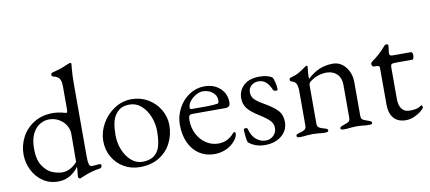

<svg xmlns="http://www.w3.org/2000/svg" viewBox="-67 -944 2689 1202"><g transform="rotate(-10 1278.0 -342.5)"><path d="M346 9 348 -17Q351 -35 351 -51V-57Q333 -29 299 -7.5Q265 14 220 14Q165 14 123 -15Q81 -44 58 -91.5Q35 -139 35 -190Q35 -249 62.5 -300.5Q90 -352 141 -383Q192 -414 260 -414Q279 -414 299 -410.5Q319 -407 332 -403Q341 -400 345 -400Q348 -400 350 -406Q352 -412 352 -424V-566Q352 -604 340 -619Q328 -634 302 -639Q293 -641 293 -652Q293 -661 301 -664Q354 -677 380 -688.5Q406 -700 409 -701Q417 -704 422 -704Q428 -704 429 -698Q429 -692 425.5 -660Q422 -628 422 -562V-110Q422 -75 427 -60Q432 -45 443 -45Q460 -45 486 -48H491Q504 -48 504 -39Q504 -32 499.5 -26.5Q495 -21 490 -21Q436 -14 373 13Q362 19 357 19Q355 19 350.5 15Q346 11 346 9ZM351 -87 352 -267Q352 -294 336.5 -320Q321 -346 292.5 -362.5Q264 -379 229 -379Q202 -379 174 -364Q146 -349 126 -312Q106 -275 106 -213Q106 -144 132 -105Q158 -66 192 -52Q226 -38 256 -38Q282 -38 307 -51.5Q332 -65 351 -87Z M541 -187Q541 -242 570.5 -295Q600 -348 650.5 -381Q701 -414 760 -414Q817 -414 864 -386.5Q911 -359 938.5 -312.5Q966 -266 966 -213Q966 -153 940 -101Q914 -49 863 -17.5Q812 14 740 14Q685 14 639.5 -12Q594 -38 567.5 -84Q541 -130 541 -187ZM864 -71Q884 -110 884 -189Q884 -237 866 -282Q848 -327 816 -355Q784 -383 743 -383Q714 -383 693 -374Q672 -365 655 -343Q637 -320 630 -286.5Q623 -253 623 -210Q623 -160 641 -115.5Q659 -71 690.5 -43.5Q722 -16 761 -16Q836 -16 864 -71Z M1031 -203Q1031 -259 1057.5 -308Q1084 -357 1128 -385.5Q1172 -414 1224 -414Q1284 -414 1322.5 -378.5Q1361 -343 1361 -288Q1361 -257 1331 -257H1120Q1106 -257 1100.5 -249.5Q1095 -242 1095 -220Q1095 -173 1115.5 -133Q1136 -93 1171.5 -69.5Q1207 -46 1249 -46Q1308 -46 1347 -91Q1353 -99 1358 -99Q1366 -99 1366 -89Q1366 -70 1348 -47Q1326 -18 1290 -1.5Q1254 15 1214 15Q1160 15 1118.5 -12Q1077 -39 1054 -88.5Q1031 -138 1031 -203ZM1213 -288Q1260 -288 1287 -293Q1295 -294 1295 -315Q1295 -344 1269.5 -364.5Q1244 -385 1209 -385Q1187 -385 1163.5 -371.5Q1140 -358 1125 -338Q1110 -318 1110 -298Q1110 -288 1122 -288Z M1431 -22Q1423 -38 1420 -102Q1420 -111 1433 -111Q1444 -111 1445 -104Q1457 -58 1484.5 -35.5Q1512 -13 1544 -13Q1573 -13 1593.5 -32.5Q1614 -52 1614 -81Q1614 -107 1596.5 -126.5Q1579 -146 1533 -175Q1481 -207 1459.5 -234.5Q1438 -262 1438 -299Q1438 -349 1473 -381.5Q1508 -414 1573 -414Q1601 -414 1621.5 -408.5Q1642 -403 1653 -395Q1661 -384 1666.5 -360.5Q1672 -337 1672 -316Q1672 -309 1662 -309Q1656 -309 1650 -311.5Q1644 -314 1643 -318Q1629 -352 1609.5 -369Q1590 -386 1562 -386Q1536 -386 1517 -370Q1498 -354 1498 -327Q1498 -303 1512.5 -285.5Q1527 -268 1567 -245Q1630 -209 1656 -180.5Q1682 -152 1682 -108Q1682 -54 1641 -20Q1600 14 1535 14Q1504 14 1477 4.5Q1450 -5 1431 -22Z M1738 -8Q1738 -15 1743 -17.5Q1748 -20 1761 -24Q1782 -29 1793 -36.5Q1804 -44 1804 -62V-277Q1804 -309 1797 -326Q1790 -343 1767 -349Q1757 -352 1757 -362Q1757 -373 1766 -374Q1797 -382 1818.5 -394Q1840 -406 1866 -425Q1873 -430 1877 -430Q1882 -430 1882 -423L1880 -402Q1879 -394 1878 -382.5Q1877 -371 1877 -359Q1877 -349 1879 -347Q1915 -381 1954 -397.5Q1993 -414 2040 -414Q2088 -414 2120.5 -374Q2153 -334 2153 -275V-62Q2153 -44 2163.5 -37.5Q2174 -31 2196 -24Q2208 -20 2213.5 -16.5Q2219 -13 2219 -6Q2219 3 2199 3Q2172 3 2156 0Q2136 -2 2119 -2Q2103 -2 2081 0Q2065 3 2037 3Q2017 3 2017 -6Q2017 -13 2022.5 -16.5Q2028 -20 2040 -24Q2062 -31 2072.5 -37.5Q2083 -44 2083 -62V-272Q2083 -315 2058.5 -340Q2034 -365 1993 -366Q1931 -366 1882 -326Q1874 -318 1874 -303V-62Q1874 -44 1885 -36.5Q1896 -29 1917 -24Q1929 -21 1934.5 -17.5Q1940 -14 1940 -8Q1940 3 1920 3Q1894 3 1877 0Q1855 -2 1839 -2Q1823 -2 1801 0Q1785 3 1758 3Q1738 3 1738 -8Z M2327 -105V-337Q2327 -346 2320.5 -349Q2314 -352 2295 -352H2289Q2284 -352 2280.5 -358Q2277 -364 2277 -372Q2277 -374 2279.5 -377.5Q2282 -381 2284 -383Q2338 -421 2373 -463Q2377 -468 2381 -471.5Q2385 -475 2390 -475Q2404 -475 2403 -464L2398 -419V-415Q2398 -406 2404 -403Q2410 -400 2422 -400H2536Q2540 -400 2543 -393.5Q2546 -387 2546 -378Q2546 -369 2543 -360.5Q2540 -352 2536 -352H2437Q2410 -352 2403.5 -348Q2397 -344 2397 -324V-127Q2397 -86 2414 -63.5Q2431 -41 2463 -41Q2491 -41 2507.5 -45Q2524 -49 2537 -59L2541 -61Q2548 -61 2548 -47Q2548 -41 2530 -25.5Q2512 -10 2485.5 2Q2459 14 2431 14Q2381 14 2354 -16.5Q2327 -47 2327 -105Z"/></g></svg>

Font: EB Garamond
Style: Regular
Weight: 400
Designer: Georg Duffner and Octavio Pardo
Foundry: Georg Duffner
Version: Version 1.000; ttfautohint (v1.6)